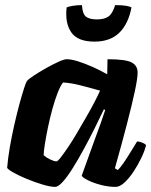

<svg xmlns="http://www.w3.org/2000/svg" viewBox="-20 -732 593 752"><path d="M196 0Q178 0 147.5 -9Q117 -18 85.5 -31Q54 -44 32 -56.5Q10 -69 8 -75Q11 -112 18.5 -155.5Q26 -199 36 -243Q46 -287 56 -324Q66 -361 74 -385.5Q82 -410 85 -414Q90 -421 111 -435Q132 -449 158.5 -464Q185 -479 208 -489.5Q231 -500 241 -500Q260 -500 286.5 -491.5Q313 -483 342.5 -470Q372 -457 400 -441L401 -500Q472 -500 495.5 -487.5Q519 -475 519 -448Q519 -425 508 -374Q497 -323 477.5 -247.5Q458 -172 430 -73L441 -66Q452 -76 465.5 -96Q479 -116 493 -139Q507 -162 517 -178Q526 -178 538 -173Q550 -168 552 -163Q547 -142 534 -114.5Q521 -87 503.5 -60.5Q486 -34 467.5 -17Q449 0 433 0Q404 0 374 -8Q344 -16 323.5 -26.5Q303 -37 300 -44L348 -177Q355 -196 361 -212.5Q367 -229 374.5 -249.5Q382 -270 392 -301L387 -304Q371 -270 350.5 -229Q330 -188 308 -147.5Q286 -107 265 -73.5Q244 -40 226 -20Q208 0 196 0ZM201 -100Q206 -100 218 -115.5Q230 -131 247 -156Q264 -181 282 -212Q300 -243 318 -274Q336 -305 350 -332Q364 -359 372 -377Q319 -392 288 -399.5Q257 -407 227 -409Q217 -397 206 -369Q195 -341 185 -304.5Q175 -268 167.5 -231.5Q160 -195 155.5 -166Q151 -137 151 -124Q161 -115 176.5 -107.5Q192 -100 201 -100ZM350 -569Q284 -569 259 -605.5Q234 -642 241 -703Q247 -706 264 -709Q281 -712 301 -712Q303 -678 316.5 -667Q330 -656 360 -656Q389 -656 405 -667.5Q421 -679 431 -712Q460 -712 475.5 -709Q491 -706 495 -703Q483 -639 447.5 -604Q412 -569 350 -569Z"/></svg>

Font: Texturina Medium 12pt Black
Style: Italic
Weight: 900
Italic angle: -11°
Version: Version 1.002